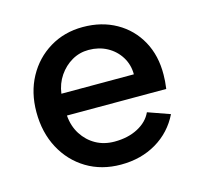

<svg xmlns="http://www.w3.org/2000/svg" viewBox="-81 -596 726 691"><g transform="rotate(-15 281.5 -250.0)"><path d="M289 7Q217 7 161.5 -26.5Q106 -60 74.5 -119Q43 -178 43 -254Q43 -327 74 -384Q105 -441 159.5 -474Q214 -507 283 -507Q353 -507 407 -476.5Q461 -446 491 -391.5Q521 -337 520 -266Q520 -254 519 -241.5Q518 -229 516 -214H146Q149 -174 168.5 -143.5Q188 -113 218.5 -96Q249 -79 288 -79Q338 -79 375 -98.5Q412 -118 427 -151L509 -122Q479 -61 421.5 -27Q364 7 289 7ZM417 -295Q417 -331 399 -360Q381 -389 350.5 -405.5Q320 -422 282 -422Q248 -422 219.5 -405.5Q191 -389 171.5 -360.5Q152 -332 147 -295Z"/></g></svg>

Font: Albert Sans Medium
Style: Regular
Weight: 500
Designer: Andreas Rasmussen
Foundry: a.Foundry
Version: Version 1.025